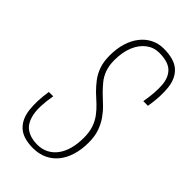

<svg xmlns="http://www.w3.org/2000/svg" viewBox="-230 -801 873 873"><g transform="rotate(45 206.5 -364.5)"><path d="M172 6Q108 6 76 -23Q44 -52 37.5 -104.5Q31 -157 42 -226H70Q56 -148 65.5 -102.5Q75 -57 103.5 -38Q132 -19 173 -19Q204 -19 228 -31.5Q252 -44 268.5 -66.5Q285 -89 293.5 -120.5Q302 -152 302 -191Q302 -228 292.5 -255Q283 -282 267.5 -302.5Q252 -323 234 -340L194 -377Q175 -396 158 -418Q141 -440 130.5 -469.5Q120 -499 120 -539Q120 -583 131 -619Q142 -655 162.5 -681Q183 -707 211 -721Q239 -735 272 -735Q340 -735 372.5 -706Q405 -677 411 -624Q417 -571 405 -500H375Q387 -566 383.5 -612Q380 -658 354 -682.5Q328 -707 271 -707Q236 -707 208.5 -686Q181 -665 165.5 -627.5Q150 -590 150 -539Q150 -504 159.5 -478Q169 -452 185 -432.5Q201 -413 219 -395L258 -358Q278 -339 295 -315Q312 -291 322.5 -261Q333 -231 333 -191Q333 -147 322 -110.5Q311 -74 290 -48Q269 -22 239 -8Q209 6 172 6Z"/></g></svg>

Font: Hubot Sans Condensed ExtraLight
Style: Italic
Weight: 200
Width: 3
Italic angle: -12.0243°
Designer: Deni Anggara
Foundry: GitHub, Inc., Subsidiary of Microsoft Corporation
Version: Version 2.000